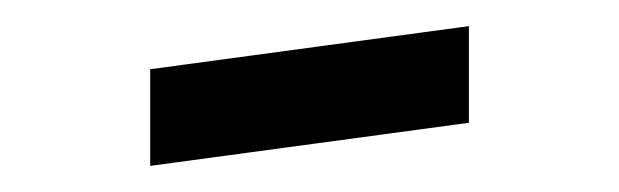

<svg xmlns="http://www.w3.org/2000/svg" viewBox="-20 -333 474 147"><path d="M95 -206 339 -239V-313L95 -280Z"/></svg>

Font: TPK Tissa Web Quiz
Style: Regular
Weight: 400
Designer: Jacques Le Bailly, Suppakit Chalermlarp | Katatrad Co.,Ltd.
Foundry: Jacques Le Bailly, Cadson Demak Co.,Ltd.
Version: Version 5.000;Glyphs 3.1.2 (3151)